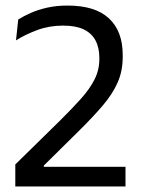

<svg xmlns="http://www.w3.org/2000/svg" viewBox="-20 -670 510 690"><path d="M35 0V-79L194.5 -235.5Q239.5 -280 271.2 -315.5Q303 -351 320 -385Q337 -419 337 -457.5V-462.5Q337 -499 323 -525Q309 -551 280.5 -564.5Q252 -578 207 -578Q157 -578 114 -562Q71 -546 37.5 -525L45.5 -600Q64.5 -612 90.5 -623.5Q116.5 -635 149.5 -642.5Q182.5 -650 223 -650Q322 -650 371.5 -604Q421 -558 421 -472.5V-465.5Q421 -415 403 -374Q385 -333 350.5 -292.2Q316 -251.5 267.5 -203.5L137.5 -75V-55.5L103.5 -70.5H431V0Z"/></svg>

Font: Anek Gujarati Medium
Style: Regular
Weight: 400
Version: Version 1.003